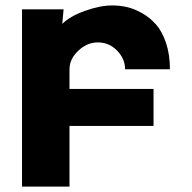

<svg xmlns="http://www.w3.org/2000/svg" viewBox="-20 -548 716 715"><path d="M62 147V-513.2H216.8L211.9 -459Q240.7 -487.8 297.1 -507.8Q353.5 -527.8 397.9 -527.8Q425.3 -527.8 452.6 -521.7Q480 -515.6 509.5 -498.8Q539.1 -481.9 561.5 -456.3Q584 -430.7 598.4 -387.7Q612.8 -344.7 612.8 -290H445.8Q445.8 -329.1 416 -359.6Q386.2 -390.1 344.2 -390.1Q304.2 -390.1 271.5 -359.1Q238.8 -328.1 238.8 -290V-216.8H551.8V-79.1H238.8V147Z"/></svg>

Font: Hussar Preview
Style: Bold
Weight: 700
Foundry: Cannot Into Space Fonts, PlusOne Fonts
Version: Version 2.29RC2 "Millennial"